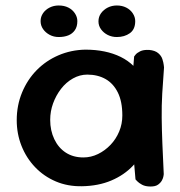

<svg xmlns="http://www.w3.org/2000/svg" viewBox="-20 -681 658 700"><path d="M279 -2Q227 -1 183.5 -19.5Q140 -38 108 -71.5Q76 -105 58.5 -149Q41 -193 41 -243Q41 -297 60.5 -344Q80 -391 114 -425.5Q148 -460 193.5 -479.5Q239 -499 291 -500Q366 -500 420 -473.5Q474 -447 502.5 -391.5Q531 -336 531 -250Q531 -200 514 -155.5Q497 -111 465 -77Q433 -43 386 -23Q339 -3 279 -2ZM284 -107Q312 -107 337.5 -119.5Q363 -132 383 -153Q403 -174 414.5 -201.5Q426 -229 426 -260Q426 -311 409.5 -344Q393 -377 364.5 -393Q336 -409 298 -409Q271 -409 246 -395Q221 -381 202.5 -357Q184 -333 173.5 -304Q163 -275 163 -244Q163 -205 178 -173.5Q193 -142 220 -124.5Q247 -107 284 -107ZM529 -1Q510 -1 498 -7.5Q486 -14 480 -20.5Q474 -27 474 -27Q467 -100 463 -172Q459 -244 460.5 -319Q462 -394 469 -475Q469 -475 474 -481.5Q479 -488 491 -494Q503 -500 524 -499Q545 -497 556.5 -487.5Q568 -478 572 -465.5Q576 -453 577 -444Q578 -435 578 -435Q574 -384 571.5 -340Q569 -296 569.5 -251.5Q570 -207 572 -157Q574 -107 577 -46Q577 -46 576 -39Q575 -32 570.5 -23.5Q566 -15 556.5 -8Q547 -1 529 -1ZM406 -546Q388 -546 373 -553.5Q358 -561 348.5 -574Q339 -587 339 -603Q339 -620 348.5 -633Q358 -646 373 -653.5Q388 -661 406 -661Q425 -661 440 -653.5Q455 -646 464 -632.5Q473 -619 473 -604Q473 -574 453.5 -560Q434 -546 406 -546ZM194 -546Q176 -546 161 -554Q146 -562 137 -575Q128 -588 128 -604Q128 -620 137 -633Q146 -646 161 -653.5Q176 -661 194 -661Q214 -661 229 -653.5Q244 -646 253 -632.5Q262 -619 262 -604Q262 -584 253 -571Q244 -558 229 -552Q214 -546 194 -546Z"/></svg>

Font: Sour Gummy Black Medium
Style: Regular
Weight: 500
Version: Version 1.000